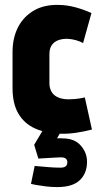

<svg xmlns="http://www.w3.org/2000/svg" viewBox="-20 -532 425 781"><path d="M232 -5H156L119 57L136 113Q152 112 170.5 111Q189 110 205 109Q221 108 228 108Q242 108 248 113.5Q254 119 254 129Q254 135 251 140Q248 145 242 147.5Q236 150 226 150Q203 150 179 148Q155 146 138.5 144.5Q122 143 121 143L106 216Q109 217 125 220Q141 223 165 226Q189 229 213 229Q275 229 304.5 201Q334 173 334 126Q334 89 308.5 60Q283 31 236 31Q233 31 227 30.5Q221 30 212 31ZM318 -357 352 -479Q321 -493 288 -502Q255 -511 222 -512Q160 -514 117.5 -489Q75 -464 53 -420.5Q31 -377 31 -320V-174Q31 -110 55 -69.5Q79 -29 122.5 -9.5Q166 10 223 12Q257 13 290 8Q323 3 354 -5L325 -136Q325 -136 319.5 -134.5Q314 -133 304 -131.5Q294 -130 282 -129Q270 -128 258 -128Q241 -128 227 -132Q213 -136 202.5 -144Q192 -152 186.5 -165Q181 -178 181 -195V-312Q181 -335 191 -349Q201 -363 218.5 -369Q236 -375 257 -374Q273 -373 289 -368.5Q305 -364 318 -357Z"/></svg>

Font: Advent Pro ExtraBold
Style: Regular
Weight: 800
Designer: VivaRado, Andreas Kalpakidis
Foundry: VivaRado, Andreas Kalpakidis
Version: Version 3.000